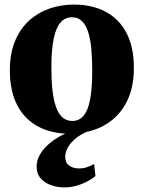

<svg xmlns="http://www.w3.org/2000/svg" viewBox="-20 -573 628 839"><path d="M23 -264.5Q23 -339 45.5 -393.2Q68 -447.5 107.2 -483Q146.5 -518.5 196.8 -535.8Q247 -553 302.5 -553Q383.5 -553 442.5 -521.2Q501.5 -489.5 533.2 -428Q565 -366.5 565 -277Q565 -201.5 542.2 -147Q519.5 -92.5 480.5 -57.5Q441.5 -22.5 391 -5.5Q340.5 11.5 285 11.5Q225 11.5 176.8 -6.5Q128.5 -24.5 94 -59.5Q59.5 -94.5 41.2 -146Q23 -197.5 23 -264.5ZM296 -44.5Q326 -44.5 345.2 -67.2Q364.5 -90 373.8 -138.5Q383 -187 383 -263Q383 -318.5 378.8 -362.2Q374.5 -406 364.2 -436Q354 -466 337 -481.8Q320 -497.5 294.5 -497.5Q264.5 -497.5 244.5 -474.8Q224.5 -452 214.5 -403.8Q204.5 -355.5 204.5 -278.5Q204.5 -222.5 209.2 -179Q214 -135.5 224.8 -105.5Q235.5 -75.5 253 -60Q270.5 -44.5 296 -44.5ZM261 246Q232 246 204 236.5Q176 227 158 206.5Q140 186 140 154Q140 132 150.8 109.8Q161.5 87.5 182 67Q202.5 46.5 230.8 29Q259 11.5 294.5 -1L323 -5L367.5 -1Q331.5 14 308.8 33.5Q286 53 275.5 73.2Q265 93.5 265 112Q265 137.5 281.8 150.2Q298.5 163 325.5 163Q345.5 163 361 157.2Q376.5 151.5 391.5 144L397 196.5Q383.5 208 362 219.5Q340.5 231 314.5 238.5Q288.5 246 261 246Z"/></svg>

Font: Merriweather 60pt Black
Style: Regular
Weight: 900
Version: Version 2.100